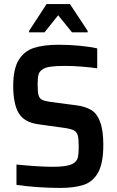

<svg xmlns="http://www.w3.org/2000/svg" viewBox="-20 -916 574 944"><path d="M61 -7V-107Q171 -96 239 -96Q325 -96 348 -118Q360 -128 363.5 -145Q367 -162 367 -194Q367 -232 362.5 -249.5Q358 -267 344 -274.5Q330 -282 298 -287L168 -305Q98 -315 71.5 -360.5Q45 -406 45 -494Q45 -577 72 -621Q99 -665 147 -680.5Q195 -696 269 -696Q319 -696 372 -691Q425 -686 458 -678V-580Q426 -585 381.5 -588.5Q337 -592 299 -592Q254 -592 227.5 -588Q201 -584 188 -574Q173 -564 169 -548Q165 -532 165 -499Q165 -464 169.5 -448Q174 -432 186.5 -425.5Q199 -419 228 -415L357 -398Q400 -392 428 -375.5Q456 -359 471 -320Q488 -278 488 -204Q488 -115 463 -69Q438 -23 392.5 -7.5Q347 8 274 8Q225 8 165.5 4Q106 0 61 -7ZM123 -757V-764L209 -896H324L411 -764V-757H334L266 -841L199 -757Z"/></svg>

Font: Saira Semi Condensed Medium
Style: Regular
Weight: 500
Width: 4
Designer: Hector Gatti with collaboration of the Omnibus-Type team
Foundry: Omnibus-Type
Version: Version 1.001; ttfautohint (v1.8)